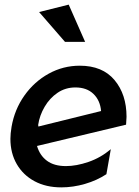

<svg xmlns="http://www.w3.org/2000/svg" viewBox="-20 -797 599 830"><path d="M265 -79Q214 -79 183 -102Q152 -125 140 -166L525 -258Q527 -282 527 -292Q527 -389 475 -451Q423 -513 325 -513Q253 -513 190.5 -478.5Q128 -444 85.5 -384Q43 -324 30 -249Q25 -219 25 -197Q25 -135 52.5 -87.5Q80 -40 129.5 -13.5Q179 13 245 13Q296 13 347.5 -2Q399 -17 440 -44L459 -152Q415 -115 362.5 -97Q310 -79 265 -79ZM306 -419Q355 -419 384 -391Q413 -363 417 -317L146 -250L145 -257Q151 -298 173 -335.5Q195 -373 229 -396Q263 -419 306 -419ZM261 -616H348L277 -777L149 -745Z"/></svg>

Font: Geom Medium
Style: Italic
Weight: 500
Italic angle: -10°
Version: Version 1.102